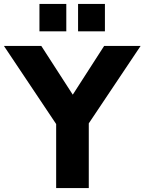

<svg xmlns="http://www.w3.org/2000/svg" viewBox="-55 -951 731 971"><path d="M394 0V-327.1L656.2 -718.8H471.7L313 -472.2L153.8 -718.8H-35.2L229 -323.7V0ZM475.6 -792.5V-931.2H339.8V-792.5ZM280.3 -792.5V-931.2H144.5V-792.5Z"/></svg>

Font: Winston ExtraBold
Style: Regular
Weight: 800
Designer: Vernon Adams, Kim Jin-seong, David Berlow, Cristiano Sobral
Foundry: The Winston Project Authors
Version: Version 3.004